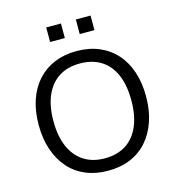

<svg xmlns="http://www.w3.org/2000/svg" viewBox="-128 -1003 1033 1121"><g transform="rotate(-15 388.5 -442.0)"><path d="M388 9Q314 9 254 -16Q194 -41 152 -88.5Q110 -136 87 -203Q64 -270 64 -353Q64 -437 86.5 -503.5Q109 -570 151.5 -617Q194 -664 254 -689Q314 -714 388 -714Q463 -714 523 -689Q583 -664 625.5 -617Q668 -570 690.5 -503.5Q713 -437 713 -354Q713 -270 690 -203Q667 -136 625 -88.5Q583 -41 523 -16Q463 9 388 9ZM388 -66Q463 -66 515.5 -99.5Q568 -133 596 -197.5Q624 -262 624 -353Q624 -445 596.5 -508.5Q569 -572 516.5 -605.5Q464 -639 388 -639Q314 -639 261.5 -605.5Q209 -572 181 -508Q153 -444 153 -353Q153 -262 181 -198Q209 -134 261.5 -100Q314 -66 388 -66ZM433 -805V-893H522V-805ZM254 -805V-893H343V-805Z"/></g></svg>

Font: Nunito Sans 12pt ExtraLight 11pt
Style: Regular
Weight: 400
Version: Version 3.101;gftools[0.9.27]